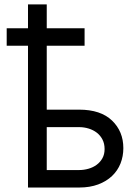

<svg xmlns="http://www.w3.org/2000/svg" viewBox="-20 -838 622 858"><path d="M105.1 -711.6V-818.2H188.9V-711.6H358V-633.5H188.9V-348H333.8Q429.7 -348 480.5 -299.4Q531.2 -250.7 531.2 -176.1Q531.2 -139.6 518.5 -107.4Q505.7 -75.3 480.6 -51.5Q455.6 -27.7 418.7 -13.8Q381.7 0 333.8 0H105.1V-633.5H9.9V-711.6ZM333.8 -78.1Q355.1 -78.1 375.5 -84Q396 -89.8 411.9 -101.6Q427.9 -113.3 437.7 -130.9Q447.4 -148.4 447.4 -171.9Q447.4 -196 438 -214.3Q428.6 -232.6 412.8 -244.9Q397 -257.1 376.4 -263.5Q355.8 -269.9 333.8 -269.9H188.9V-78.1Z"/></svg>

Font: Inter P
Style: Regular
Weight: 400
Designer: Rasmus Andersson
Foundry: rsms
Version: Version 3.018;git-588b23468